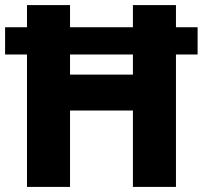

<svg xmlns="http://www.w3.org/2000/svg" viewBox="-21 -734 801 754"><path d="M755 -627H670V-714H501V-627H254V-714H85V-627H-1V-520H85V0H254V-300H501V0H670V-520H755ZM501 -441H254V-520H501Z"/></svg>

Font: Kathrein 85 Heavy
Style: Regular
Weight: 900
Designer: Lazydogs Typefoundry, based on Open Sans by Ascender Corporation
Foundry: Lazydogs Typefoundry
Version: Version 1.003;PS 001.003;hotconv 1.0.88;makeotf.lib2.5.64775